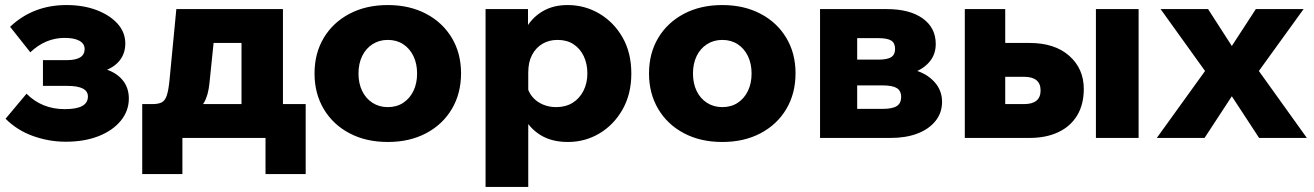

<svg xmlns="http://www.w3.org/2000/svg" viewBox="-20 -546 5203 760"><path d="M240 15Q174 15 111 -7.5Q48 -30 2 -76L85 -175Q146 -114 236 -114Q283 -114 305.5 -126.5Q328 -139 328 -164Q328 -206 247 -206H150V-308H245Q280 -308 297.5 -319Q315 -330 315 -352Q315 -373 294.5 -384.5Q274 -396 236 -396Q160 -396 100 -339L20 -440Q111 -526 243 -526Q310 -526 362.5 -506Q415 -486 445.5 -452Q476 -418 476 -374Q476 -335 454 -307Q432 -279 391 -265V-274Q438 -261 464 -230.5Q490 -200 490 -156Q490 -107 458 -68Q426 -29 370 -7Q314 15 240 15Z M574 -88V-134H584Q606 -134 619.5 -140.5Q633 -147 640 -167.5Q647 -188 651 -229L678 -510H1100V-110H936V-488L1053 -376H709L837 -488L809 -216Q804 -167 787 -139Q770 -111 735 -99.5Q700 -88 640 -88ZM543 143V-134H1190V143H1031V-82L1112 0H646L702 -82V143Z M1515 16Q1429 16 1363.5 -18.5Q1298 -53 1261.5 -114.5Q1225 -176 1225 -255Q1225 -335 1261.5 -396Q1298 -457 1363.5 -491.5Q1429 -526 1515 -526Q1601 -526 1666.5 -491.5Q1732 -457 1768.5 -396Q1805 -335 1805 -256Q1805 -176 1768.5 -114.5Q1732 -53 1666.5 -18.5Q1601 16 1515 16ZM1515 -122Q1550 -122 1576 -139Q1602 -156 1616.5 -186Q1631 -216 1631 -255Q1631 -294 1616.5 -324Q1602 -354 1576 -371Q1550 -388 1515 -388Q1481 -388 1454.5 -371Q1428 -354 1413.5 -324Q1399 -294 1399 -255Q1399 -216 1413.5 -186Q1428 -156 1454.5 -139Q1481 -122 1515 -122Z M2071 194H1902V-510H2070V-349H2035Q2041 -399 2065 -439Q2089 -479 2130 -502.5Q2171 -526 2227 -526Q2295 -526 2352.5 -492Q2410 -458 2444.5 -397.5Q2479 -337 2479 -255Q2479 -174 2444.5 -113Q2410 -52 2353 -18Q2296 16 2228 16Q2163 16 2118.5 -12Q2074 -40 2051 -87.5Q2028 -135 2028 -192L2066 -208Q2071 -182 2087.5 -162.5Q2104 -143 2128.5 -132.5Q2153 -122 2181 -122Q2219 -122 2246.5 -139Q2274 -156 2289.5 -186.5Q2305 -217 2305 -255Q2305 -294 2290.5 -324Q2276 -354 2250 -371Q2224 -388 2187 -388Q2153 -388 2127 -372.5Q2101 -357 2086 -328.5Q2071 -300 2071 -259Z M2839 16Q2753 16 2687.5 -18.5Q2622 -53 2585.5 -114.5Q2549 -176 2549 -255Q2549 -335 2585.5 -396Q2622 -457 2687.5 -491.5Q2753 -526 2839 -526Q2925 -526 2990.5 -491.5Q3056 -457 3092.5 -396Q3129 -335 3129 -256Q3129 -176 3092.5 -114.5Q3056 -53 2990.5 -18.5Q2925 16 2839 16ZM2839 -122Q2874 -122 2900 -139Q2926 -156 2940.5 -186Q2955 -216 2955 -255Q2955 -294 2940.5 -324Q2926 -354 2900 -371Q2874 -388 2839 -388Q2805 -388 2778.5 -371Q2752 -354 2737.5 -324Q2723 -294 2723 -255Q2723 -216 2737.5 -186Q2752 -156 2778.5 -139Q2805 -122 2839 -122Z M3226 0V-510H3490Q3581 -510 3632.5 -473Q3684 -436 3684 -372Q3684 -332 3661 -303.5Q3638 -275 3599 -260L3598 -269Q3647 -256 3678 -222.5Q3709 -189 3709 -143Q3709 -99 3682.5 -66.5Q3656 -34 3610.5 -17Q3565 0 3506 0ZM3373 -46 3296 -115H3473Q3512 -115 3529.5 -126Q3547 -137 3547 -162Q3547 -187 3529.5 -197.5Q3512 -208 3473 -208H3308V-310H3457Q3493 -310 3508 -320Q3523 -330 3523 -352Q3523 -376 3507.5 -385.5Q3492 -395 3457 -395H3287L3373 -469Z M3799 0V-510H3959V-20L3833 -134H4034Q4066 -134 4082.5 -147.5Q4099 -161 4099 -188Q4099 -215 4082.5 -228.5Q4066 -242 4034 -242H3890V-376H4055Q4155 -376 4212.5 -325Q4270 -274 4270 -194Q4270 -133 4244 -89.5Q4218 -46 4169.5 -23Q4121 0 4055 0ZM4318 0V-510H4487V0Z M4748 0H4559L4750 -265L4574 -510H4762L4856 -364L4951 -510H5140L4963 -265L5153 0H4964L4856 -165Z"/></svg>

Font: Wix Madefor Display ExtraBold
Style: Regular
Weight: 800
Designer: Dalton Maag Ltd
Foundry: Dalton Maag Ltd
Version: Version 3.100